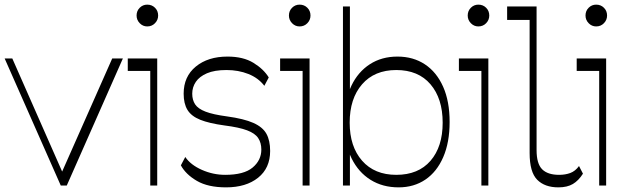

<svg xmlns="http://www.w3.org/2000/svg" viewBox="-20 -800 2706 828"><path d="M242 0 0 -548H33L256 -42H240L464 -548H510L268 0Z M615 -686Q596 -686 582.5 -700Q569 -714 569 -733Q569 -753 582.5 -766.5Q596 -780 615 -780Q635 -780 648.5 -766.5Q662 -753 662 -733Q662 -714 648.5 -700Q635 -686 615 -686ZM628 0V-494H531V-548H658V0Z M955 8Q877 8 829 -20Q781 -48 760 -87L779 -123Q802 -89 850.5 -67.5Q899 -46 951 -46Q1032 -46 1069.5 -77.5Q1107 -109 1107 -155Q1107 -184 1093.5 -204.5Q1080 -225 1045.5 -238Q1011 -251 948 -259Q882 -268 843.5 -283.5Q805 -299 788.5 -326Q772 -353 772 -396Q772 -470 824.5 -513Q877 -556 961 -556Q1029 -556 1073 -529Q1117 -502 1139 -466L1120 -430Q1094 -464 1051 -481Q1008 -498 957 -498Q905 -498 872.5 -484Q840 -470 824.5 -447Q809 -424 809 -396Q809 -369 821.5 -350Q834 -331 866.5 -318.5Q899 -306 959 -298Q1032 -288 1072.5 -270Q1113 -252 1129 -223Q1145 -194 1145 -149Q1145 -75 1093 -33.5Q1041 8 955 8Z M1272 -686Q1253 -686 1239.5 -700Q1226 -714 1226 -733Q1226 -753 1239.5 -766.5Q1253 -780 1272 -780Q1292 -780 1305.5 -766.5Q1319 -753 1319 -733Q1319 -714 1305.5 -700Q1292 -686 1272 -686ZM1285 0V-494H1188V-548H1315V0Z M1699 8Q1630 8 1578 -24.5Q1526 -57 1496.5 -116.5Q1467 -176 1467 -257V-290Q1467 -371 1495.5 -430.5Q1524 -490 1575 -523Q1626 -556 1694 -556Q1762 -556 1812.5 -522.5Q1863 -489 1891 -426Q1919 -363 1919 -274Q1919 -186 1891.5 -122.5Q1864 -59 1814.5 -25.5Q1765 8 1699 8ZM1459 0V-772H1489V-395L1488 -366V-188L1489 -147V0ZM1689 -46Q1784 -46 1836.5 -106.5Q1889 -167 1889 -271Q1889 -375 1836.5 -436.5Q1784 -498 1689 -498Q1595 -498 1541.5 -436.5Q1488 -375 1488 -271Q1488 -168 1541.5 -107Q1595 -46 1689 -46Z M2043 -686Q2024 -686 2010.5 -700Q1997 -714 1997 -733Q1997 -753 2010.5 -766.5Q2024 -780 2043 -780Q2063 -780 2076.5 -766.5Q2090 -753 2090 -733Q2090 -714 2076.5 -700Q2063 -686 2043 -686ZM2056 0V-494H1959V-548H2086V0Z M2388 8Q2329 8 2296.5 -25Q2264 -58 2264 -140V-714H2167V-772H2294V-153Q2294 -94 2318 -70Q2342 -46 2391 -46Q2418 -46 2439.5 -54Q2461 -62 2477 -84L2494 -51Q2475 -21 2450.5 -6.5Q2426 8 2388 8Z M2551 -686Q2532 -686 2518.5 -700Q2505 -714 2505 -733Q2505 -753 2518.5 -766.5Q2532 -780 2551 -780Q2571 -780 2584.5 -766.5Q2598 -753 2598 -733Q2598 -714 2584.5 -700Q2571 -686 2551 -686ZM2564 0V-494H2467V-548H2594V0Z"/></svg>

Font: Savate ExtraLight
Style: Regular
Weight: 200
Designer: Max Esnée
Foundry: Plomb Type
Version: Version 2.000